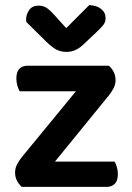

<svg xmlns="http://www.w3.org/2000/svg" viewBox="-20 -731 515 751"><path d="M65 0Q53 -11 46 -25Q39 -39 39 -56Q39 -73 46.5 -87.5Q54 -102 65 -116L277 -374H57Q52 -382 48 -395.5Q44 -409 44 -424Q44 -450 56 -462Q68 -474 88 -474H406Q418 -463 425 -449Q432 -435 432 -417Q432 -401 424.5 -386.5Q417 -372 406 -358L195 -99H428Q433 -91 437 -78Q441 -65 441 -50Q441 -24 429 -12Q417 0 397 0ZM239 -621 329 -711Q358 -710 375.5 -696Q393 -682 393 -660Q393 -644 383.5 -632.5Q374 -621 356 -604L303 -554Q274 -528 241 -528Q220 -528 203.5 -535.5Q187 -543 162 -567L83 -645Q82 -649 82 -654Q82 -674 94 -691.5Q106 -709 131 -709Q147 -709 159.5 -702Q172 -695 192 -673Z"/></svg>

Font: Baloo Chettan 2 SemiBold
Style: Regular
Weight: 600
Designer: Maithili Shingre, Unnati Kotecha and Ek Type
Foundry: Ek Type
Version: Version 1.640;hotconv 1.0.111;makeotfexe 2.5.65597; ttfautoh